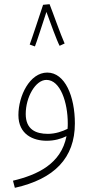

<svg xmlns="http://www.w3.org/2000/svg" viewBox="-20 -668 441 918"><path d="M186 -645C172 -603 132 -481 122 -455L147 -446C154 -463 184 -556 202 -611C219 -564 252 -473 265 -449L289 -460C270 -502 233 -608 217 -648ZM51 230C239 188 338 88 338 -78C338 -207 291 -321 206 -321C122 -321 68 -209 68 -118C68 -24 140 5 203 5C240 5 272 -4 298 -17C272 116 159 168 42 196ZM103 -123C103 -204 150 -286 202 -286C269 -286 304 -177 304 -79C304 -70 304 -61 303 -52C279 -40 245 -28 209 -28C151 -28 103 -49 103 -123Z"/></svg>

Font: Noto Sans Arabic UI Cn XLt
Style: Regular
Weight: 200
Width: 3
Designer: Monotype Design Team, Nadine Chahine and Nizar Qandah
Foundry: Monotype Imaging Inc.
Version: Version 2.010